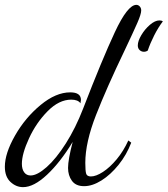

<svg xmlns="http://www.w3.org/2000/svg" viewBox="-36 -740 690 790"><path d="M-16 -54Q-16 -109 26 -182.5Q68 -256 131 -308Q194 -360 253 -360Q297 -360 297 -329Q297 -325 295 -315Q285 -330 257 -330Q207 -330 160 -282.5Q113 -235 83.5 -171Q54 -107 54 -66Q54 -44 63.5 -31Q73 -18 90 -18Q117 -18 156 -52.5Q195 -87 235 -150Q275 -213 306 -293Q384 -495 436.5 -607.5Q489 -720 525 -720Q533 -720 539 -713.5Q545 -707 545 -697Q545 -682 529 -645.5Q513 -609 477 -533Q403 -379 359 -266.5Q315 -154 315 -70Q315 -37 318.5 -25.5Q322 -14 338 -14Q359 -14 387.5 -32.5Q416 -51 444 -84.5Q472 -118 492 -162L504 -153Q485 -103 452 -62Q419 -21 381.5 2.5Q344 26 310 26Q276 26 260 4Q244 -18 244 -49Q244 -83 263 -156Q212 -72 157.5 -21Q103 30 59 30Q30 30 7 8.5Q-16 -13 -16 -54ZM531 -553Q531 -571 545.5 -595.5Q560 -620 581 -638Q602 -656 620 -656Q629 -656 634 -652Q615 -627 598.5 -594.5Q582 -562 572 -532Q565 -527 556 -527Q546 -527 538.5 -534Q531 -541 531 -553Z"/></svg>

Font: Dancing Script
Style: Regular
Weight: 400
Designer: Pablo Impallari
Foundry: Pablo Impallari
Version: Version 2.000